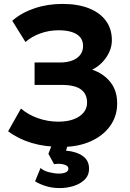

<svg xmlns="http://www.w3.org/2000/svg" viewBox="-20 -735 664 980"><path d="M294 15Q210.5 15 142.2 -5.2Q74 -25.5 21.5 -65L87 -181Q122.5 -150 173 -132Q223.5 -114 278 -114Q323 -114 355.8 -126.2Q388.5 -138.5 406.5 -160.2Q424.5 -182 424.5 -211Q424.5 -255.5 393.2 -278.5Q362 -301.5 296.5 -301.5H156.5V-416H285Q322 -416 348.5 -426Q375 -436 389.5 -455Q404 -474 404 -500.5Q404 -526.5 389.8 -544.2Q375.5 -562 347.5 -571.2Q319.5 -580.5 278.5 -580.5Q231 -580.5 186 -564.5Q141 -548.5 110 -520.5L42.5 -629Q89 -670 155.8 -692.5Q222.5 -715 298.5 -715Q377 -715 433.5 -692.8Q490 -670.5 520.5 -629Q551 -587.5 551 -529.5Q551 -498 537.5 -468.8Q524 -439.5 501 -416Q478 -392.5 450.5 -379.5Q509 -359.5 543.8 -315.5Q578.5 -271.5 578 -206Q578 -142.5 542.5 -92.5Q507 -42.5 443 -13.8Q379 15 294 15ZM285.5 225Q247.5 225 215.2 215.2Q183 205.5 159 190.5L187 122.5Q202.5 137 230.2 144Q258 151 280.5 151Q301 151 315 145Q329 139 329 126Q329 110.5 305.8 104.5Q282.5 98.5 256 103L227 50L254.5 -20H333.5L317 34Q370 38.5 402.2 61.2Q434.5 84 434.5 125.5Q434.5 160.5 411.5 182.5Q388.5 204.5 354.2 214.8Q320 225 285.5 225Z"/></svg>

Font: Geologica Roman SemiBold
Style: Regular
Weight: 600
Designer: Sindre Bremnes, Frode Helland
Foundry: Monokrom Skriftforlag AS
Version: Version 1.010;gftools[0.9.28]